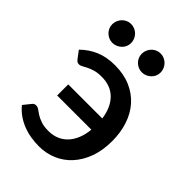

<svg xmlns="http://www.w3.org/2000/svg" viewBox="-211 -805 907 907"><g transform="rotate(45 242.5 -351.5)"><path d="M30.5 -449Q63.5 -482 105.8 -500Q148 -518 203.5 -518Q262.5 -518 308 -498.2Q353.5 -478.5 384.5 -443.5Q415.5 -408.5 431.5 -360.2Q447.5 -312 447.5 -255.5Q447.5 -193 429.8 -144.2Q412 -95.5 381.2 -61.8Q350.5 -28 309 -10.2Q267.5 7.5 220 7.5Q193 7.5 166 3.2Q139 -1 113.8 -10.8Q88.5 -20.5 66 -36Q43.5 -51.5 25 -74L54 -110Q61.5 -120.5 74 -120.5Q84.5 -120.5 93.8 -113.5Q103 -106.5 116.5 -98Q130 -89.5 150 -82.5Q170 -75.5 201 -75.5Q229.5 -75.5 253.2 -85.2Q277 -95 295 -113.8Q313 -132.5 324.5 -160.2Q336 -188 339.5 -223.5H111V-297.5H338.5Q329.5 -362.5 293.5 -398.8Q257.5 -435 197 -435Q170 -435 151.8 -429.5Q133.5 -424 120.2 -417.5Q107 -411 97.8 -405.5Q88.5 -400 80 -400Q71.5 -400 67 -403.5Q62.5 -407 57.5 -413ZM183 -645.5Q183 -632.5 178 -621.2Q173 -610 164.2 -601.8Q155.5 -593.5 143.8 -588.5Q132 -583.5 119 -583.5Q106.5 -583.5 95.2 -588.5Q84 -593.5 75.5 -601.8Q67 -610 62 -621.2Q57 -632.5 57 -645.5Q57 -658.5 62 -670.2Q67 -682 75.5 -690.8Q84 -699.5 95.2 -704.5Q106.5 -709.5 119 -709.5Q132 -709.5 143.8 -704.5Q155.5 -699.5 164.2 -690.8Q173 -682 178 -670.2Q183 -658.5 183 -645.5ZM380 -645.5Q380 -632.5 375 -621.2Q370 -610 361.2 -601.8Q352.5 -593.5 341 -588.5Q329.5 -583.5 316.5 -583.5Q303.5 -583.5 292.2 -588.5Q281 -593.5 272.5 -601.8Q264 -610 259 -621.2Q254 -632.5 254 -645.5Q254 -658.5 259 -670.2Q264 -682 272.5 -690.8Q281 -699.5 292.2 -704.5Q303.5 -709.5 316.5 -709.5Q329.5 -709.5 341 -704.5Q352.5 -699.5 361.2 -690.8Q370 -682 375 -670.2Q380 -658.5 380 -645.5Z"/></g></svg>

Font: Lato SemiBold
Style: Regular
Weight: 600
Designer: Lukasz Dziedzic with Adam Twardoch and Botio Nikoltchev
Foundry: tyPoland Lukasz Dziedzic
Version: Version 2.015; 2015-08-06; http://www.latofonts.com/